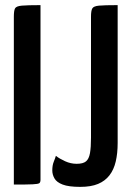

<svg xmlns="http://www.w3.org/2000/svg" viewBox="-20 -720 513 749"><path d="M34 0V-655Q34 -678 38.5 -687Q43 -696 65 -698Q87 -700 138 -700V-19Q138 -9 133.5 -5.5Q129 -2 107.5 -1Q86 0 34 0ZM293 9Q248 9 224.5 0Q201 -9 192.5 -24Q184 -39 184 -55Q184 -75 189.5 -88.5Q195 -102 198 -112Q212 -101 234 -91Q256 -81 279 -81Q304 -81 315.5 -90.5Q327 -100 331 -122.5Q335 -145 335 -183V-655Q335 -678 340 -687Q345 -696 366 -698Q387 -700 439 -700V-162Q439 -122 431.5 -90Q424 -58 407 -36Q390 -14 362.5 -2.5Q335 9 293 9Z"/></svg>

Font: Yanone Kaffeesatz ExtraLight SemiBold
Style: Regular
Weight: 600
Version: Version 2.003